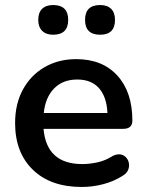

<svg xmlns="http://www.w3.org/2000/svg" viewBox="-20 -733 581 763"><path d="M378 -595Q318 -595 318 -654Q318 -713 378 -713Q406 -713 421.5 -698Q437 -683 437 -654Q437 -595 378 -595ZM191 -595Q163 -595 147.5 -610.5Q132 -626 132 -654Q132 -683 147.5 -698Q163 -713 191 -713Q251 -713 251 -654Q251 -595 191 -595ZM305 10Q181 10 110.5 -58.5Q40 -127 40 -244Q40 -320 71 -377Q102 -434 157 -466Q212 -498 283 -498Q387 -498 446.5 -432.5Q506 -367 506 -254Q506 -221 470 -221H153Q165 -81 307 -81Q336 -81 368 -88Q400 -95 429 -114Q452 -124 467.5 -117Q483 -110 489.5 -94Q496 -78 490.5 -61Q485 -44 465 -33Q432 -12 390 -1Q348 10 305 10ZM154 -284H407Q404 -348 373.5 -382.5Q343 -417 287 -417Q229 -417 194.5 -381Q160 -345 154 -284Z"/></svg>

Font: Chiron GoRound TC M
Style: Regular
Weight: 500
Designer: Ryoko NISHIZUKA 西塚涼子 (kana, bopomofo & ideographs); Paul D. Hunt (Latin, Greek & Cyrillic); Sandoll Communications 산돌커뮤니
Foundry: Adobe
Version: Version 1.000;hotconv 1.1.1;makeotfexe 2.6.0